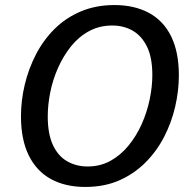

<svg xmlns="http://www.w3.org/2000/svg" viewBox="-20 -730 763 760"><path d="M317 10Q239 10 182 -21Q125 -52 94 -114.5Q63 -177 63 -270Q63 -332 78 -395Q93 -458 122.5 -515Q152 -572 196.5 -616Q241 -660 300.5 -685Q360 -710 433 -710Q512 -710 569.5 -679Q627 -648 657.5 -586Q688 -524 688 -432Q688 -371 673.5 -308Q659 -245 629.5 -188Q600 -131 555.5 -86.5Q511 -42 452 -16Q393 10 317 10ZM327 -71Q377 -71 417.5 -93.5Q458 -116 489 -154Q520 -192 541 -239Q562 -286 572.5 -336.5Q583 -387 583 -433Q583 -502 562 -545Q541 -588 505.5 -608.5Q470 -629 424 -629Q374 -629 333 -607Q292 -585 261.5 -547Q231 -509 210 -462Q189 -415 179 -365Q169 -315 169 -269Q169 -200 189.5 -156Q210 -112 246 -91.5Q282 -71 327 -71Z"/></svg>

Font: Bitter Thin Medium
Style: Italic
Weight: 500
Italic angle: -9°
Version: Version 3.021